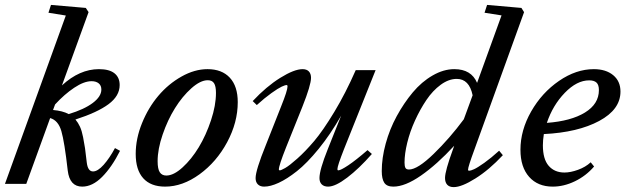

<svg xmlns="http://www.w3.org/2000/svg" viewBox="-23 -745 2534 778"><path d="M-2.9 0 243.7 -682.1 173.3 -693.4 183.6 -725.1 324.7 -712.9 335.9 -695.8 228 -398.9Q299.3 -464.8 377.9 -464.8Q419.9 -464.8 440.9 -448Q461.9 -431.2 461.9 -400.4Q461.9 -356.4 417 -323Q372.1 -289.6 282.7 -260.7Q293.5 -248 301 -231.7Q308.6 -215.3 313.7 -189Q318.8 -162.6 321.5 -144.5Q324.2 -126.5 328.6 -86.4Q333 -50.3 354 -50.3Q373 -50.3 397 -77.1Q420.9 -104 442.9 -145L463.4 -133.8Q430.2 -67.9 390.9 -28.3Q351.6 11.2 310.1 11.2Q259.3 11.2 251.5 -53.7Q238.3 -170.4 225.6 -213.9Q212.9 -257.3 180.2 -266.6L83.5 0ZM348.1 -416Q317.4 -416 277.6 -389.4Q237.8 -362.8 200.2 -321.8L191.9 -299.3Q231 -295.9 255.4 -282.7Q318.4 -301.8 353 -327.9Q387.7 -354 387.7 -382.3Q387.7 -398.4 377 -407.2Q366.2 -416 348.1 -416Z M646 11.2Q587.9 11.2 557.4 -22.7Q526.9 -56.6 526.9 -121.1Q526.9 -183.1 552.5 -246.1Q578.1 -309.1 618.7 -356.9Q659.2 -404.8 712.4 -434.8Q765.6 -464.8 817.9 -464.8Q876 -464.8 908.2 -430.2Q940.4 -395.5 940.4 -331.1Q940.4 -249 897.5 -168.9Q854.5 -88.9 785.6 -38.8Q716.8 11.2 646 11.2ZM650.9 -33.7Q680.7 -33.7 716.8 -66.7Q752.9 -99.6 782.5 -148.4Q812 -197.3 832 -257.6Q852.1 -317.9 852.1 -368.7Q852.1 -396 844.2 -408Q836.4 -419.9 818.8 -419.9Q789.1 -419.9 752.4 -387.2Q715.8 -354.5 686 -306.6Q656.2 -258.8 636 -199.7Q615.7 -140.6 615.7 -91.8Q615.7 -60.1 624.5 -46.9Q633.3 -33.7 650.9 -33.7Z M1047.4 11.2Q1031.2 11.2 1022 2.2Q1012.7 -6.8 1012.7 -23.4Q1012.7 -54.7 1054.2 -157.2L1116.2 -314Q1142.1 -378.4 1142.1 -395Q1142.1 -400.4 1138.7 -400.4Q1132.3 -400.4 1118.2 -393.8Q1104 -387.2 1076.7 -367.7Q1049.3 -348.1 1017.6 -319.3L1001 -335.4Q1056.2 -394.5 1112.8 -429.7Q1169.4 -464.8 1203.1 -464.8Q1219.7 -464.8 1228.5 -455.6Q1237.3 -446.3 1237.3 -429.7Q1237.3 -400.4 1202.1 -312L1136.2 -147.9Q1106.9 -74.2 1106.9 -58.1Q1106.9 -54.7 1110.8 -54.7Q1115.7 -54.7 1132.6 -64.2Q1149.4 -73.7 1181.6 -102.3Q1213.9 -130.9 1249.8 -173.1Q1285.6 -215.3 1331.5 -291.3Q1377.4 -367.2 1418.5 -460.9H1499L1371.1 -141.1Q1344.2 -72.8 1344.2 -59.6Q1344.2 -54.7 1347.7 -54.7Q1357.4 -54.7 1388.2 -75.2Q1418.9 -95.7 1466.3 -136.7L1483.9 -121.1Q1432.1 -62 1384 -25.4Q1335.9 11.2 1306.6 11.2Q1290 11.2 1280.8 2.2Q1271.5 -6.8 1271.5 -23.4Q1271.5 -56.6 1305.2 -140.6L1359.4 -276.4Q1315.4 -199.7 1268.1 -141.6Q1220.7 -83.5 1180.2 -51.5Q1139.6 -19.5 1106.2 -4.2Q1072.8 11.2 1047.4 11.2Z M1570.8 11.2Q1544.4 11.2 1534.2 -4.4Q1523.9 -20 1523.9 -51.8Q1523.9 -104.5 1539.8 -162.8Q1555.7 -221.2 1584.5 -274.2Q1613.3 -327.1 1649.4 -370.4Q1685.5 -413.6 1730 -439.2Q1774.4 -464.8 1817.9 -464.8Q1886.7 -464.8 1910.2 -409.2L2009.3 -682.6L1940.4 -693.4L1950.7 -725.1L2089.8 -712.9L2100.6 -695.8L1898.9 -137.7Q1873.5 -68.8 1873.5 -57.1Q1873.5 -53.2 1878.4 -53.2Q1884.3 -53.2 1897.9 -59.3Q1911.6 -65.4 1939.5 -85.2Q1967.3 -105 1999.5 -134.3L2014.6 -116.2Q1959.5 -57.1 1903.6 -22Q1847.7 13.2 1815.4 13.2Q1798.3 13.2 1789.3 3.7Q1780.3 -5.9 1780.3 -23.9Q1780.3 -52.2 1812.5 -140.1L1817.4 -154.3Q1747.1 -78.1 1682.6 -33.4Q1618.2 11.2 1570.8 11.2ZM1616.2 -86.4Q1616.2 -72.3 1619.6 -65.2Q1623 -58.1 1634.3 -58.1Q1668.9 -58.1 1734.1 -121.3Q1799.3 -184.6 1856.4 -261.7L1892.1 -358.9Q1878.4 -425.3 1827.6 -425.3Q1795.4 -425.3 1762.9 -401.6Q1730.5 -377.9 1704.8 -339.8Q1679.2 -301.8 1658.7 -256.8Q1638.2 -211.9 1627.2 -166.7Q1616.2 -121.6 1616.2 -86.4Z M2216.8 11.2Q2156.2 11.2 2121.1 -28.3Q2085.9 -67.9 2085.9 -138.2Q2085.9 -217.3 2129.4 -293.5Q2172.9 -369.6 2242.2 -417.2Q2311.5 -464.8 2383.3 -464.8Q2432.1 -464.8 2461.7 -440.4Q2491.2 -416 2491.2 -374Q2491.2 -301.3 2405 -254.9Q2318.8 -208.5 2180.7 -201.7Q2176.8 -177.2 2176.8 -156.2Q2176.8 -100.1 2200.4 -73Q2224.1 -45.9 2264.2 -45.9Q2288.6 -45.9 2319.1 -56.9Q2349.6 -67.9 2370.6 -87.4L2384.3 -70.3Q2351.6 -32.2 2306.6 -10.5Q2261.7 11.2 2216.8 11.2ZM2364.3 -419.4Q2314.5 -419.4 2265.6 -368.9Q2216.8 -318.4 2192.9 -247.1Q2291 -254.4 2347.4 -289.1Q2403.8 -323.7 2403.8 -379.9Q2403.8 -401.4 2394 -410.4Q2384.3 -419.4 2364.3 -419.4Z"/></svg>

Font: Elstob 6pt Medium
Style: Italic
Weight: 500
Italic angle: -20°
Designer: Peter S. Baker
Version: Version 1.015